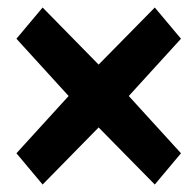

<svg xmlns="http://www.w3.org/2000/svg" viewBox="-20 -677 522 519"><path d="M165.5 -417.5 24.4 -572.3 95.2 -656.7 246.6 -502.4 398.4 -656.7 469.2 -572.3 328.1 -417.5 469.2 -262.7 398.4 -178.2 246.6 -332.5 95.2 -178.2 24.4 -262.7Z"/></svg>

Font: Gap Sans
Style: Black
Weight: 400
Designer: Alexandre Liziard and Etienne Ozeray
Foundry: Interstices.io
Version: Version 1.6.1 - December 3. 2014